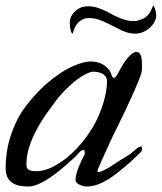

<svg xmlns="http://www.w3.org/2000/svg" viewBox="-20 -679 589 699"><path d="M181.2 -309.1Q166 -288.6 147.7 -262.9Q129.4 -237.3 113.5 -207.5Q97.7 -177.7 86.9 -145.5Q76.2 -113.3 76.2 -79.6Q76.2 -64.9 85.2 -60.3Q94.2 -55.7 115.2 -55.7Q131.8 -55.7 155.3 -64.2Q178.7 -72.8 210 -94.7Q227.1 -106.4 244.1 -123Q261.2 -139.6 276.9 -158.2Q292.5 -176.8 305.4 -196Q318.4 -215.3 327.1 -232.4Q335.9 -249.5 343.8 -269Q351.6 -288.6 357.4 -308.3Q363.3 -328.1 366.5 -347.7Q369.6 -367.2 369.6 -384.3Q369.6 -392.1 365.7 -398.4Q361.8 -404.8 355 -409.2Q348.1 -413.6 339.1 -415.8Q330.1 -418 320.3 -418Q311 -418 299.1 -412.6Q287.1 -407.2 274.7 -399.2Q262.2 -391.1 251 -381.8Q239.7 -372.6 231.9 -364.7Q226.1 -359.9 219.2 -353Q212.4 -346.2 205.6 -338.6Q198.7 -331.1 192.4 -323.5Q186 -315.9 181.2 -309.1ZM477.5 -489.7Q485.4 -489.7 490 -482.2Q494.6 -474.6 495.6 -465.3Q496.1 -458.5 496.6 -451.2Q497.1 -443.8 497.1 -437.5Q497.1 -431.2 496.6 -425.8Q496.1 -420.4 495.6 -417.5Q493.7 -407.2 484.9 -385.5Q476.1 -363.8 464.1 -336.9Q452.1 -310.1 438.5 -281.5Q424.8 -252.9 413.1 -228.8Q401.4 -204.6 393.1 -188Q384.8 -171.4 383.8 -168.9Q378.9 -157.7 373 -144.8Q367.2 -131.8 361.1 -118.7Q355 -105.5 349.4 -92.8Q343.8 -80.1 339.4 -69.3Q336.9 -65.4 335.9 -62Q335 -58.6 335 -56.6Q335 -52.2 339.4 -52.2Q341.8 -52.2 345.7 -54Q349.6 -55.7 356 -58.1Q377.9 -68.4 398.2 -82.8Q418.5 -97.2 437 -107.4Q449.2 -114.3 459.7 -123Q470.2 -131.8 478.5 -138.7Q481 -141.1 484.9 -143.3Q488.8 -145.5 495.6 -145.5Q496.1 -143.1 496.6 -140.9Q497.1 -138.7 497.1 -136.7Q497.1 -134.8 496.6 -132.6Q496.1 -130.4 495.6 -128.4Q495.6 -127.9 489.5 -122.1Q483.4 -116.2 474.9 -108.2Q466.3 -100.1 457.3 -91.8Q448.2 -83.5 442.4 -78.6Q426.3 -64.9 408.9 -51Q391.6 -37.1 373 -25.6Q354.5 -14.2 335 -7.1Q315.4 0 294.4 0Q289.1 0 282.5 -1.7Q275.9 -3.4 269.5 -6.6Q263.2 -9.8 259 -13.9Q254.9 -18.1 254.9 -22.9Q254.9 -33.2 258.3 -46.1Q261.7 -59.1 266.6 -71.5Q271.5 -84 276.6 -94.5Q281.7 -105 285.2 -110.8Q288.6 -115.7 288.6 -120.6Q288.6 -124.5 287.8 -128.7Q287.1 -132.8 282.7 -132.8Q278.8 -132.8 275.9 -130.6Q272.9 -128.4 270.5 -126Q265.1 -120.1 260 -114.7Q254.9 -109.4 249.5 -104Q235.4 -91.3 215.1 -73.5Q194.8 -55.7 172.1 -39.3Q149.4 -22.9 126 -11.5Q102.5 0 82.5 0Q65.9 0 51 -2.9Q36.1 -5.9 24.9 -13.2Q13.7 -20.5 7.1 -33.7Q0.5 -46.9 0.5 -67.4Q0.5 -93.3 4.4 -121.6Q8.3 -149.9 16.6 -177.2Q25.4 -206.1 39.8 -236.6Q54.2 -267.1 77.1 -296.4Q99.1 -325.2 127.7 -353.8Q156.2 -382.3 189.5 -405.3Q201.2 -414.1 216.1 -422.9Q231 -431.6 247.1 -438.7Q263.2 -445.8 279.3 -450.4Q295.4 -455.1 309.6 -455.1Q332 -455.1 348.6 -447.5Q365.2 -439.9 378.9 -422.4Q381.3 -418.9 383.3 -414.1Q385.3 -409.2 386.2 -405.3Q387.7 -401.4 389.6 -398.4Q391.6 -395.5 395.5 -395.5Q397.9 -395.5 401.1 -399.2Q404.3 -402.8 406.7 -407.2Q412.1 -416.5 419.7 -430.4Q427.2 -444.3 436.5 -457.5Q445.8 -470.7 456.3 -480.2Q466.8 -489.7 477.5 -489.7ZM244.6 -556.6Q241.2 -557.1 239 -563Q236.8 -568.8 235.8 -576.2Q234.9 -583.5 234.4 -589.8Q233.9 -596.2 233.9 -598.6Q234.4 -608.9 238.5 -617.7Q242.7 -626.5 249 -633.5Q255.4 -640.6 262.9 -645.5Q270.5 -650.4 277.8 -652.8Q288.1 -656.2 302.2 -656.2Q320.8 -656.2 339.8 -649.2Q358.9 -642.1 376 -633.3Q385.3 -627.9 396 -622.6Q406.7 -617.2 418.5 -612.5Q430.2 -607.9 442.6 -605Q455.1 -602.1 466.8 -602.1Q478 -602.1 491.7 -607.4Q505.9 -611.8 517.3 -623Q528.8 -634.3 537.1 -658.7Q539.1 -658.7 541.3 -654.5Q543.5 -650.4 545.2 -644.5Q546.9 -638.7 547.9 -631.8Q548.8 -625 548.8 -619.6Q547.9 -609.9 543.2 -600.8Q538.6 -591.8 531.5 -584Q524.4 -576.2 515.9 -570.6Q507.3 -564.9 499 -561.5Q492.7 -559.1 486.1 -557.9Q479.5 -556.6 472.7 -556.6Q454.1 -556.6 437.5 -562.5Q420.9 -568.4 406.2 -576.7Q405.3 -577.6 403.8 -577.9Q402.3 -578.1 401.4 -579.1Q377.4 -591.8 352.8 -602.5Q328.1 -613.3 304.7 -613.3Q299.3 -613.3 294.2 -612.5Q289.1 -611.8 284.7 -609.9Q271 -604.5 261.2 -593Q251.5 -581.5 244.6 -556.6Z"/></svg>

Font: IM FELL French Canon
Style: Italic
Weight: 400
Italic angle: -17°
Designer: Igino Marini
Foundry: Igino Marini
Version: 3.00